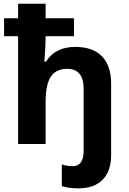

<svg xmlns="http://www.w3.org/2000/svg" viewBox="-20 -780 697 1040"><path d="M404.8 240.2Q352.5 240.2 314.9 228V110.8Q343.8 120.1 373 120.1Q433.1 120.1 433.1 37.1V-299.8Q433.1 -353.5 410.2 -380.4Q387.2 -407.2 345.2 -407.2Q283.2 -407.2 255.1 -364.5Q227.1 -321.8 227.1 -227.1V0H78.1V-584H2V-681.2H78.1V-759.8H227.1V-681.2H380.9V-584H227.1V-575.2Q227.1 -534.7 220.2 -445.8H229Q278.8 -525.9 387.2 -525.9Q483.4 -525.9 532.7 -474.6Q582 -423.3 582 -326.2V59.1Q582 146.5 536.1 193.4Q490.2 240.2 404.8 240.2Z"/></svg>

Font: Zoram GWebM
Style: Bold
Weight: 700
Foundry: Ascender Corporation
Version: Version 1.000